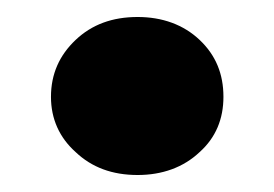

<svg xmlns="http://www.w3.org/2000/svg" viewBox="-20 -198 322 226"><path d="M142 8C142 8 142 8 142 8C171 8 196 -1 215 -19C234 -36 243 -58 243 -84C243 -84 243 -84 243 -84C243 -111 234 -133 215 -151C196 -169 171 -178 142 -178C142 -178 142 -178 142 -178C112 -178 88 -169 69 -151C50 -133 40 -111 40 -84C40 -84 40 -84 40 -84C40 -58 50 -36 69 -19C88 -1 112 8 142 8Z"/></svg>

Font: Girnar Poppins
Style: Bold
Weight: 500
Designer: Ninad Kale (Devanagari), Jonny Pinhorn (Latin)
Foundry: Indian Type Foundry
Version: ""